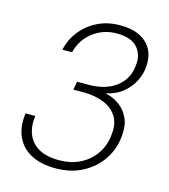

<svg xmlns="http://www.w3.org/2000/svg" viewBox="-108 -798 790 897"><g transform="rotate(15 286.5 -350.0)"><path d="M242 12Q173 12 125 -13Q77 -38 55 -85.5Q33 -133 42 -200H89Q82 -150 97 -111.5Q112 -73 149.5 -51Q187 -29 248 -29Q308 -29 353 -52.5Q398 -76 425 -117Q452 -158 456 -210Q462 -263 440 -297Q418 -331 377 -347.5Q336 -364 285 -365H229L236 -405H290Q375 -405 426 -445Q477 -485 482 -552Q488 -602 458 -636.5Q428 -671 358 -671Q292 -671 242.5 -632.5Q193 -594 178 -532H131Q142 -582 174 -623Q206 -664 254.5 -688Q303 -712 363 -712Q423 -712 461.5 -691.5Q500 -671 517 -636Q534 -601 530 -557Q528 -523 511 -488Q494 -453 461.5 -425.5Q429 -398 379 -387Q418 -379 448 -356.5Q478 -334 493.5 -299Q509 -264 504 -215Q499 -152 465 -100.5Q431 -49 374 -18.5Q317 12 242 12Z"/></g></svg>

Font: DM Sans 24pt ExtraLight
Style: Italic
Weight: 250
Italic angle: -10°
Designer: Colophon Foundry, Jonny Pinhorn
Foundry: Colophon Foundry
Version: Version 4.004;gftools[0.9.30]